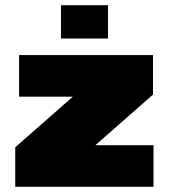

<svg xmlns="http://www.w3.org/2000/svg" viewBox="-20 -723 653 743"><path d="M39 0V-153L262 -349H54V-510H572V-357L349 -161H574V0ZM216 -574V-703H398V-574Z"/></svg>

Font: Saira Expanded Black
Style: Regular
Weight: 900
Width: 7
Designer: Hector Gatti with collaboration of the Omnibus-Type team
Foundry: Omnibus-Type
Version: Version 1.101